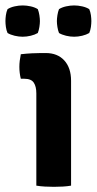

<svg xmlns="http://www.w3.org/2000/svg" viewBox="-50 -700 364 724"><path d="M218 0Q204.5 2.5 187.2 3.5Q170 4.5 153 4.5Q136 4.5 118.8 3.5Q101.5 2.5 87 0V-348Q87 -374 77.2 -388.5Q67.5 -403 42 -403H28.5Q23 -425 23 -448Q23 -459.5 24.5 -471.5Q26 -483.5 28.5 -495.5Q50 -498 70.5 -499Q91 -500 105 -500H122.5Q167 -500 192.5 -472Q218 -444 218 -395.5ZM-29.5 -620.5Q-29.5 -630 -27.8 -642.8Q-26 -655.5 -21.5 -665.5Q-10.5 -672.5 5.2 -676Q21 -679.5 35.5 -679.5Q50 -679.5 65.8 -676Q81.5 -672.5 92.5 -665.5Q96.5 -655.5 98.5 -642.8Q100.5 -630 100.5 -620.5Q100.5 -611 98.5 -598.2Q96.5 -585.5 92.5 -575.5Q81.5 -569 65.8 -565.2Q50 -561.5 35.5 -561.5Q21 -561.5 5.2 -565.2Q-10.5 -569 -21.5 -575.5Q-26 -585.5 -27.8 -598.2Q-29.5 -611 -29.5 -620.5ZM164.5 -620.5Q164.5 -630 166.5 -642.8Q168.5 -655.5 172.5 -665.5Q183.5 -672.5 199.2 -676Q215 -679.5 229.5 -679.5Q244 -679.5 259.8 -676Q275.5 -672.5 286.5 -665.5Q291 -655.5 292.8 -642.8Q294.5 -630 294.5 -620.5Q294.5 -611 292.8 -598.2Q291 -585.5 286.5 -575.5Q275.5 -569 259.8 -565.2Q244 -561.5 229.5 -561.5Q215 -561.5 199.2 -565.2Q183.5 -569 172.5 -575.5Q168.5 -585.5 166.5 -598.2Q164.5 -611 164.5 -620.5Z"/></svg>

Font: Signika Light SemiBold
Style: Regular
Weight: 600
Version: Version 2.003;gftools[0.9.32]